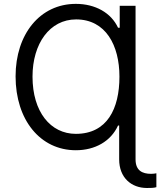

<svg xmlns="http://www.w3.org/2000/svg" viewBox="-20 -757 820 982"><path d="M673.3 58.2V-727.3H592.3V-615.1H583.8C548.3 -691.8 467.3 -737.2 367.9 -737.2C184.7 -737.2 59.7 -582.4 59.7 -366.5C59.7 -143.5 186.1 11.4 367.9 11.4C465.9 11.4 546.9 -34.1 583.8 -115.1H589.5V58.2C589.5 152 652 204.5 731.5 204.5C748.6 204.5 767 204.5 779.8 200.3V129.3C772.7 130.7 762.8 132.1 752.8 132.1C707.4 132.1 673.3 115.1 673.3 58.2ZM146.3 -365.1C146.3 -534.1 234.4 -657.7 369.3 -657.7C520.6 -657.7 590.9 -525.2 590.9 -365.1C590.9 -201 528.1 -72.4 367.9 -72.4C238.6 -72.4 146.3 -184.7 146.3 -365.1Z"/></svg>

Font: Margiela Sans
Style: Regular
Weight: 400
Designer: Stefan Endress, Andreas Faust
Version: Version 1.100;FEAKit 1.0